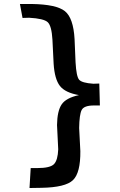

<svg xmlns="http://www.w3.org/2000/svg" viewBox="-20 -773 601 963"><path d="M128 170 134 70H167Q232 70 251 50Q270 30 272 -24L266 -146Q267 -216 289 -249Q311 -282 376 -296Q307 -308 280.5 -342Q254 -376 249 -453L243 -574Q239 -643 219.5 -661.5Q200 -680 126 -684L93 -683L80 -753H140Q263 -751 305.5 -717Q348 -683 354 -577L359 -460Q363 -389 377 -373Q391 -357 448 -353L478 -354L481 -244H451Q401 -244 389.5 -221Q378 -198 377 -131L383 -15Q384 94 346 130.5Q308 167 188 169Z"/></svg>

Font: OpenDyslexic
Style: Regular
Weight: 400
Designer: Abbie Gonzalez
Version: Version 0.920;hotconv 1.0.109;makeotfexe 2.5.65596